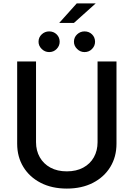

<svg xmlns="http://www.w3.org/2000/svg" viewBox="-20 -1085 778 1117"><path d="M547.6 -727.3H657.7V-248.9Q657.7 -172.6 621.8 -113.8Q585.9 -55 521 -21.5Q456 12.1 368.6 12.1Q281.6 12.1 216.6 -21.5Q151.6 -55 115.8 -113.8Q79.9 -172.6 79.9 -248.9V-727.3H189.6V-257.8Q189.6 -208.5 211.5 -170.1Q233.3 -131.7 273.4 -109.9Q313.6 -88.1 368.6 -88.1Q424 -88.1 464.3 -109.9Q504.6 -131.7 526.1 -170.1Q547.6 -208.5 547.6 -257.8ZM324.6 -951.7 426.5 -1065.3H536.9L410.2 -951.7ZM266 -782Q241.1 -782 222.7 -800.1Q204.2 -818.2 204.2 -842Q204.2 -867.9 222.7 -885.1Q241.1 -902.3 266 -902.3Q291.9 -902.3 309.5 -885.1Q327.1 -867.9 327.1 -842Q327.1 -818.2 309.5 -800.1Q291.9 -782 266 -782ZM471.6 -782Q447.1 -782 428.6 -800.1Q410.2 -818.2 410.2 -842Q410.2 -867.9 428.6 -885.1Q447.1 -902.3 471.6 -902.3Q497.9 -902.3 515.4 -885.1Q533 -867.9 533 -842Q533 -818.2 515.4 -800.1Q497.9 -782 471.6 -782Z"/></svg>

Font: InterMG Medium
Style: Regular
Weight: 500
Designer: Rasmus Andersson
Foundry: rsms
Version: Version 3.019;December 26, 2023;FontCreator 15.0.0.2955 64-b